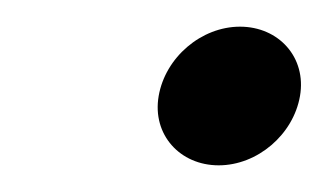

<svg xmlns="http://www.w3.org/2000/svg" viewBox="-20 -419 246 144"><path d="M99 -347C94 -318 115 -295 144 -295C173 -295 200 -318 205 -347C210 -376 189 -399 160 -399C131 -399 104 -376 99 -347Z"/></svg>

Font: Charger Sport
Style: ExtObl
Weight: 400
Designer: Jasper
Foundry: Cannot Into Space Fonts
Version: Version 1.1